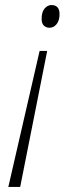

<svg xmlns="http://www.w3.org/2000/svg" viewBox="-20 -564 285 761"><path d="M167 -362 60 177H13L137 -362ZM184 -544Q216 -544 216 -508Q216 -483 204.5 -468.5Q193 -454 176 -454Q163 -454 154 -462.5Q145 -471 145 -489Q145 -517 157 -530.5Q169 -544 184 -544Z"/></svg>

Font: Noto Serif Tamil Condensed ExtraLight
Style: Italic
Weight: 200
Width: 3
Italic angle: -12°
Designer: Indian Type Foundry, Tom Grace, and the Monotype Design Team
Foundry: Monotype Imaging Inc.
Version: Version 2.003; ttfautohint (v1.8.4.7-5d5b)